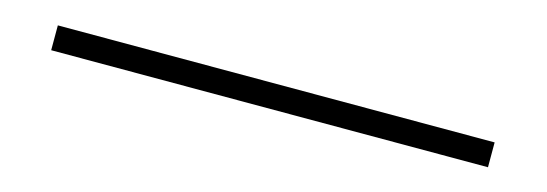

<svg xmlns="http://www.w3.org/2000/svg" viewBox="-15 -134 871 306"><g transform="rotate(15 420.0 19.5)"><path d="M780.3 40Q540 40 59.6 40Q59.6 26.4 59.6 -1Q299.8 -1 780.3 -1Q780.3 9.8 780.3 19.5Q780.3 30.3 780.3 40Z"/></g></svg>

Font: No Time for a New Roman
Style: XXL
Weight: 400
Monospace: yes
Designer: Arthur Shnapir
Foundry: Arthur Shnapir
Version: Version_01